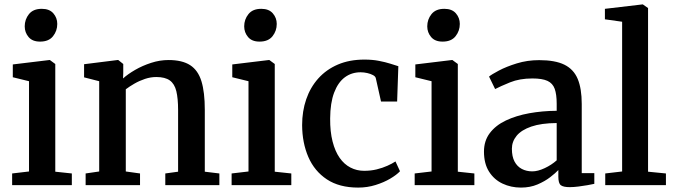

<svg xmlns="http://www.w3.org/2000/svg" viewBox="-20 -839 3055 870"><path d="M35 0V-53L111.5 -62V-471L38 -489V-547L203.5 -567H206L230.5 -549V-61L305.5 -53V0ZM161 -650.5Q127 -650.5 109.5 -671.2Q92 -692 92 -719.5Q92 -751 111.2 -775Q130.5 -799 169 -799H170Q204 -799 221.8 -778.5Q239.5 -758 239.5 -730.5Q239.5 -699 220.2 -674.8Q201 -650.5 162 -650.5Z M429.5 -62V-471L361 -488.5V-548L512.5 -567H516L538.5 -549V-508.5L537.5 -483.5Q559 -503 592.2 -522.2Q625.5 -541.5 664.8 -554.2Q704 -567 743.5 -567Q805.5 -567 841.5 -543.8Q877.5 -520.5 892.8 -470.8Q908 -421 908 -341.5V-61L974 -53V0H729V-53L787 -61V-340Q787 -392.5 779 -425.8Q771 -459 749.5 -474.5Q728 -490 688 -490Q662.5 -490 637 -481.5Q611.5 -473 589 -460Q566.5 -447 550 -434.5V-62L614.5 -53V0H368V-53Z M1029.5 0V-53L1106 -62V-471L1032.5 -489V-547L1198 -567H1200.5L1225 -549V-61L1300 -53V0ZM1155.5 -650.5Q1121.5 -650.5 1104 -671.2Q1086.5 -692 1086.5 -719.5Q1086.5 -751 1105.8 -775Q1125 -799 1163.5 -799H1164.5Q1198.5 -799 1216.2 -778.5Q1234 -758 1234 -730.5Q1234 -699 1214.8 -674.8Q1195.5 -650.5 1156.5 -650.5Z M1603 11Q1517.5 11 1461.2 -26.2Q1405 -63.5 1377.2 -127.5Q1349.5 -191.5 1349 -272Q1349 -335 1367.5 -389Q1386 -443 1422.2 -483.5Q1458.5 -524 1511 -546.5Q1563.5 -569 1631 -569Q1668 -569 1697.2 -563.2Q1726.5 -557.5 1748.5 -550.5Q1770.5 -543.5 1785 -539L1779.5 -379H1706.5L1683 -484Q1681.5 -492.5 1670.5 -498.5Q1659.5 -504.5 1644.2 -508Q1629 -511.5 1614 -511.5Q1573 -511.5 1542.2 -488.5Q1511.5 -465.5 1494 -419.2Q1476.5 -373 1476 -302Q1475.5 -242.5 1487 -197.8Q1498.5 -153 1519 -123.8Q1539.5 -94.5 1568 -79.8Q1596.5 -65 1630 -65Q1660.5 -65 1687 -71.5Q1713.5 -78 1735.2 -87.8Q1757 -97.5 1772 -107.5L1792.5 -63Q1777 -46.5 1748.2 -29.5Q1719.5 -12.5 1682 -0.8Q1644.5 11 1603 11Z M1859 0V-53L1935.5 -62V-471L1862 -489V-547L2027.5 -567H2030L2054.5 -549V-61L2129.5 -53V0ZM1985 -650.5Q1951 -650.5 1933.5 -671.2Q1916 -692 1916 -719.5Q1916 -751 1935.2 -775Q1954.5 -799 1993 -799H1994Q2028 -799 2045.8 -778.5Q2063.5 -758 2063.5 -730.5Q2063.5 -699 2044.2 -674.8Q2025 -650.5 1986 -650.5Z M2340.5 11Q2295.5 11 2257.2 -7Q2219 -25 2196 -61.2Q2173 -97.5 2173 -152Q2173 -201 2199.5 -236Q2226 -271 2272.2 -293Q2318.5 -315 2377.8 -325.8Q2437 -336.5 2502.5 -337V-369Q2502.5 -411.5 2493.5 -436.5Q2484.5 -461.5 2460.8 -472.5Q2437 -483.5 2392.5 -483.5Q2334.5 -483.5 2291 -465.8Q2247.5 -448 2223.5 -435.5L2196 -492Q2207 -501.5 2240.5 -519.2Q2274 -537 2321.8 -551.8Q2369.5 -566.5 2423 -566.5Q2495.5 -566.5 2537.5 -545.8Q2579.5 -525 2597.8 -481.2Q2616 -437.5 2616 -368V-54.5H2673V-6Q2662 -3.5 2642.5 0Q2623 3.5 2601.2 6.2Q2579.5 9 2561.5 9Q2532.5 9 2521.2 0.2Q2510 -8.5 2510 -38.5V-68.5Q2497.5 -55 2473.2 -36.2Q2449 -17.5 2415.5 -3.2Q2382 11 2340.5 11ZM2392 -62.5Q2417 -62.5 2448 -77Q2479 -91.5 2502.5 -112.5V-281.5Q2432.5 -281 2387.5 -265.5Q2342.5 -250 2321 -223.8Q2299.5 -197.5 2299.5 -165Q2299.5 -129.5 2311.5 -107Q2323.5 -84.5 2344.5 -73.5Q2365.5 -62.5 2392 -62.5Z M2799 -62V-740.5L2721 -751.5V-799L2891 -819H2893L2916.5 -802.5V-61L2997.5 -53V0H2722.5V-53Z"/></svg>

Font: Merriweather 20pt SemiBold
Style: Regular
Weight: 600
Version: Version 2.100